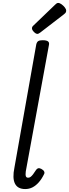

<svg xmlns="http://www.w3.org/2000/svg" viewBox="-20 -1267 469 1303"><path d="M151 16Q100 16 81.5 -21Q63 -58 78 -130L226 -965Q230 -982 239.5 -988Q249 -994 269 -994Q296 -994 306 -986Q316 -978 312 -961L155 -104Q152 -81 155.5 -71Q159 -61 171 -61Q180 -61 187.5 -66.5Q195 -72 204 -83.5Q213 -95 225 -114Q231 -123 239.5 -125Q248 -127 260 -121Q275 -113 279.5 -103.5Q284 -94 279 -85Q263 -52 243 -29.5Q223 -7 200.5 4.5Q178 16 151 16ZM234 -1037Q223 -1037 210 -1050.5Q197 -1064 197 -1074Q197 -1078 198 -1082Q199 -1086 205 -1092L355 -1236Q360 -1241 364.5 -1244Q369 -1247 375 -1247Q385 -1247 397.5 -1238Q410 -1229 419.5 -1217Q429 -1205 429 -1195Q429 -1188 426.5 -1183Q424 -1178 414 -1170L253 -1046Q247 -1042 242.5 -1039.5Q238 -1037 234 -1037Z"/></svg>

Font: Playwrite DE VA
Style: Regular
Weight: 400
Designer: Veronika Burian, José Scaglione
Foundry: TypeTogether
Version: Version 1.002